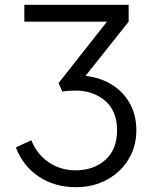

<svg xmlns="http://www.w3.org/2000/svg" viewBox="-20 -765 649 797"><path d="M294 12Q368 12 425 -19.5Q482 -51 514 -104.5Q546 -158 546 -224Q546 -287 519 -335.5Q492 -384 444.5 -413.5Q397 -443 335 -450L514 -675V-745H81V-675H424L223 -420L239 -385Q249 -387 264.5 -388Q280 -389 293 -389Q367 -389 416.5 -346.5Q466 -304 466 -224Q466 -145 417.5 -101.5Q369 -58 294 -58Q231 -58 182 -91.5Q133 -125 110 -183L46 -153Q75 -76 141 -32Q207 12 294 12Z"/></svg>

Font: Plus Jakarta Sans
Style: Regular
Weight: 400
Designer: Gumpita Rahayu
Foundry: Tokotype
Version: Version 2.004; ttfautohint (v1.8.3)